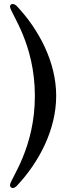

<svg xmlns="http://www.w3.org/2000/svg" viewBox="-20 -794 303 953"><path d="M42.6 139.2C51.5 139.2 57.2 134.6 64.3 127.5C171.9 13.1 258.9 -148.4 258.9 -318.2C258.9 -487.2 171.9 -648.4 64.3 -762.8C57.5 -769.9 51.5 -774.1 40.8 -774.1C33.7 -774.1 29.1 -765.6 29.5 -760.7C33 -726.9 153.1 -577.8 153.1 -318.2C153.1 -58.2 33 91.6 29.5 123.9C29.1 132.8 35.5 139.2 42.6 139.2Z"/></svg>

Font: Margiela Serif Medium
Style: Regular
Weight: 500
Designer: Andreas Faust, Stefan Endress
Version: Version 1.002;FEAKit 1.0